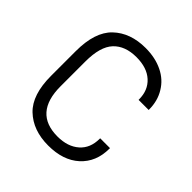

<svg xmlns="http://www.w3.org/2000/svg" viewBox="-190 -837 984 984"><g transform="rotate(45 302.0 -345.5)"><path d="M131.8 -55.7Q66.4 -118.2 66.4 -255.9V-434.6Q66.4 -573.2 131.8 -635.7Q198.2 -699.2 308.6 -699.2Q378.9 -699.2 432.6 -672.9Q485.4 -647.5 514.6 -598.6Q543.9 -550.8 543.9 -488.3V-485.4H470.7V-488.3Q470.7 -554.7 427.7 -593.8Q384.8 -632.8 308.6 -632.8Q226.6 -632.8 182.6 -585.9Q138.7 -539.1 138.7 -431.6V-252Q138.7 -58.6 309.6 -58.6Q383.8 -58.6 427.7 -97.7Q470.7 -135.7 470.7 -203.1V-207H542V-203.1Q542 -106.4 478.5 -48.8Q416 7.8 308.6 7.8Q198.2 7.8 131.8 -55.7Z"/></g></svg>

Font: DINish
Style: Regular
Weight: 400
Designer: Bert Driehuis
Foundry: Playbeing
Version: Version 3.008; git-95204e4c-release